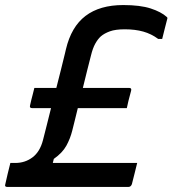

<svg xmlns="http://www.w3.org/2000/svg" viewBox="-39 -740 683 760"><path d="M97 -392H184Q193 -428 202 -463Q211 -498 218 -528L222 -545Q243 -634 299.5 -677Q356 -720 449 -720Q516 -720 557.5 -706.5Q599 -693 621 -673Q625 -670 623 -665Q618 -644 613 -626Q608 -608 603 -586H587Q560 -606 528 -615Q496 -624 455 -624Q418 -624 396 -616Q374 -608 360 -596Q348 -585 338 -567Q328 -549 321 -520Q314 -494 306 -461Q298 -428 289 -392H472Q483 -392 480 -381Q474 -359 469.5 -341Q465 -323 463 -312H269Q263 -286 257 -263Q251 -240 247 -223Q239 -191 223.5 -163Q208 -135 174 -111L170 -95H504Q499 -74 493.5 -52.5Q488 -31 483 -11Q479 0 469 0H-10Q-22 0 -18 -11Q-13 -35 -8.5 -52.5Q-4 -70 2 -95H22Q60 -95 89.5 -117Q119 -139 131 -185Q137 -209 145.5 -242Q154 -275 163 -312H88Q77 -312 80 -323Q85 -346 90 -364Q95 -382 97 -392Z"/></svg>

Font: Recursive Mn Lnr St Med
Style: Italic
Weight: 500
Italic angle: -15°
Monospace: yes
Version: Version 1.079;hotconv 1.0.112;makeotfexe 2.5.65598; ttfautoh